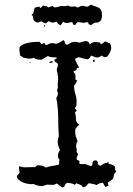

<svg xmlns="http://www.w3.org/2000/svg" viewBox="-20 -797 577 832"><path d="M254 -623H255Q260 -619 261 -614Q262 -609 265 -604H275Q288 -616 308 -616Q311 -616 315.5 -614.5Q320 -613 324 -612Q331 -614 339 -616.5Q347 -619 353 -619Q360 -619 364 -614.5Q368 -610 369 -604Q380 -615 392 -615Q397 -615 401.5 -614Q406 -613 411 -614L418 -605Q423 -607 426.5 -610.5Q430 -614 434 -617Q441 -617 446 -613.5Q451 -610 457 -609Q462 -599 462 -589Q462 -581 455.5 -568.5Q449 -556 444 -551L433 -549L420 -556Q416 -553 411.5 -550.5Q407 -548 402 -548Q394 -548 388 -551Q382 -554 375 -556Q372 -551 369 -547Q366 -543 361 -540Q350 -541 340.5 -544Q331 -547 320 -549L305 -542Q308 -531 313 -522Q318 -513 323 -504L313 -502L311 -494L299 -488V-485L307 -474V-452L314 -449Q312 -442 308.5 -436Q305 -430 301 -425Q301 -407 306.5 -390Q312 -373 312 -355Q312 -351 311.5 -347Q311 -343 311 -339L304 -328L313 -318L305 -310Q309 -296 309 -281Q309 -266 323 -257Q316 -250 311 -244.5Q306 -239 306 -229Q306 -212 311 -199Q316 -186 316 -185Q310 -176 310 -165Q310 -157 312 -152Q314 -147 312 -139L318 -129Q317 -124 314.5 -119Q312 -114 312 -109L313 -105L324 -100V-87Q335 -85 350 -86L371 -78L380 -80V-84Q380 -92 382.5 -97Q385 -102 395 -102L400 -100Q405 -95 403.5 -90.5Q402 -86 414 -78Q422 -82 429.5 -87Q437 -92 446 -91V-96H451L449 -88Q457 -86 464.5 -83.5Q472 -81 478 -75Q479 -70 479 -64Q479 -58 484 -54Q479 -49 477 -46Q475 -43 474 -40Q473 -37 472.5 -33Q472 -29 470 -23Q465 -18 458.5 -14Q452 -10 447 -5L450 8L436 13L426 -5Q417 -5 411.5 -2.5Q406 0 398 5Q390 1 382 0Q374 -1 366 -3Q361 -1 359.5 1.5Q358 4 356.5 6Q355 8 351.5 10.5Q348 13 340 15Q335 7 327 3.5Q319 0 311 -3L304 4Q298 -1 288.5 -2.5Q279 -4 271 -5Q264 -2 261 6.5Q258 15 249 15L226 -2Q214 5 206.5 4Q199 3 186 3Q183 3 174.5 6Q166 9 163 10Q155 9 150.5 8.5Q146 8 142.5 7Q139 6 135 4.5Q131 3 124 0Q121 1 115 1Q108 1 97.5 -1Q87 -3 77 -7.5Q67 -12 60 -19Q53 -26 53 -35Q67 -46 64.5 -54Q62 -62 62 -75L67 -76Q72 -74 76 -73Q80 -72 85 -72L133 -73L141 -81Q150 -81 160.5 -79Q171 -77 179 -71Q193 -76 206.5 -78Q220 -80 234 -83Q237 -88 236.5 -94Q236 -100 238 -105Q231 -112 231 -123Q231 -135 240 -146Q236 -155 233 -164.5Q230 -174 230 -185Q230 -195 235 -207Q232 -249 232 -290Q232 -331 224 -372Q226 -377 228.5 -381.5Q231 -386 231 -391Q231 -397 227 -405L231 -418Q229 -428 230.5 -438Q232 -448 232 -458Q232 -463 230.5 -468Q229 -473 230 -478Q229 -480 227.5 -485.5Q226 -491 226 -493Q226 -499 228.5 -504.5Q231 -510 231 -516Q231 -518 230 -519.5Q229 -521 229 -523L218 -530L215 -539L225 -542V-548Q215 -548 205.5 -549Q196 -550 187 -554L159 -538Q151 -538 142 -539.5Q133 -541 127 -547Q122 -545 117.5 -544Q113 -543 108 -543Q101 -543 95 -544.5Q89 -546 82 -547L67 -557Q66 -565 65 -571.5Q64 -578 64 -586Q64 -596 75 -602Q86 -608 100 -611Q114 -614 128.5 -615Q143 -616 151 -616L161 -605L172 -612L177 -602Q183 -602 187 -604Q191 -606 195.5 -608Q200 -610 206 -610Q212 -610 223 -607Q239 -611 254 -623ZM195 -524V-529L206 -533L209 -528L200 -524ZM384 -529 382 -537 390 -539V-529ZM108 -527 109 -529H111L113 -528L112 -526L110 -525ZM374 -777Q384 -772 393 -769.5Q402 -767 408.5 -763Q415 -759 418.5 -752Q422 -745 422 -730Q422 -723 419.5 -714.5Q417 -706 410 -703Q406 -699 401.5 -699Q397 -699 392 -699Q387 -697 383 -694.5Q379 -692 375 -688L364 -692L362 -700L355 -701L343 -698Q336 -699 329 -700Q322 -701 315 -701L305 -688L295 -692V-700L291 -701Q285 -701 280 -699Q275 -697 269 -697Q261 -697 255 -703Q251 -700 248.5 -695.5Q246 -691 243 -687Q231 -692 225 -703Q220 -701 215.5 -700Q211 -699 206 -699Q202 -701 198 -702Q194 -703 189 -705L180 -696Q175 -696 170 -698.5Q165 -701 161 -704Q153 -704 145 -699Q134 -699 125 -711Q125 -716 123.5 -723Q122 -730 116 -732Q124 -737 126 -746Q128 -755 130 -763Q140 -768 150 -768L156 -762L166 -773L178 -770L180 -771L190 -765Q199 -769 208 -771L215 -765Q229 -765 237 -769Q245 -773 260 -770L275 -773L286 -768L307 -769L317 -764Q322 -767 327.5 -769.5Q333 -772 339 -772Q344 -772 348 -770Q352 -768 357 -768Q360 -768 366 -771.5Q372 -775 374 -777ZM172 -681 169 -684 174 -689 176 -686Z"/></svg>

Font: ErikasBuero
Style: Regular
Weight: 400
Designer: Peter Wiegel
Foundry: Peter Wiegel
Version: Version 1.006